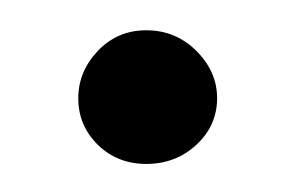

<svg xmlns="http://www.w3.org/2000/svg" viewBox="-20 -102 200 130"><path d="M33 -35.5Q33 -53.5 46.2 -67.5Q59.5 -81.5 79 -81.5Q99 -81.5 113 -67.5Q127 -53.5 127 -35.5Q127 -17 113 -4Q99 9 79 9Q59.5 9 46.2 -4Q33 -17 33 -35.5Z"/></svg>

Font: Karla Light
Style: Regular
Weight: 300
Designer: Jonathan Pinhorn
Version: Version 2.004;gftools[0.9.33]